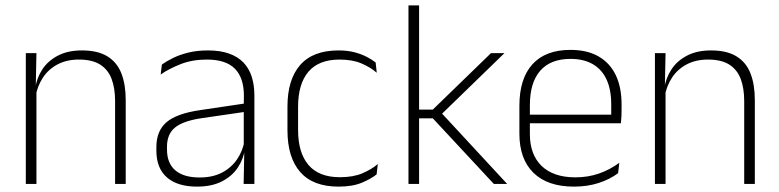

<svg xmlns="http://www.w3.org/2000/svg" viewBox="-20 -684 2896 714"><path d="M408 0V-308Q408 -356 395 -390.5Q382 -425 352.5 -443.8Q323 -462.5 273.5 -462.5Q228 -462.5 194 -444.5Q160 -426.5 139.5 -395.2Q119 -364 112 -324L101 -356H111Q116.5 -394 137.5 -426Q158.5 -458 195.5 -477.2Q232.5 -496.5 284.5 -496.5Q344 -496.5 379.8 -474.2Q415.5 -452 431.5 -410.8Q447.5 -369.5 447.5 -311.5V0ZM76 0V-486.5H115.5L113 -362.5L115.5 -361V0Z M886 0 888.5 -125 886.5 -131.5V-290L887 -328Q887 -394.5 853.5 -428.5Q820 -462.5 749 -462.5Q695 -462.5 651.8 -445.5Q608.5 -428.5 577.5 -407L582 -444Q598.5 -456 623.2 -468.2Q648 -480.5 680.5 -488.5Q713 -496.5 753.5 -496.5Q798.5 -496.5 831.2 -485Q864 -473.5 885 -451.8Q906 -430 916 -399Q926 -368 926 -328.5V0ZM712.5 10Q640 10 600.8 -24.2Q561.5 -58.5 561.5 -124V-136.5Q561.5 -197.5 599.5 -229.8Q637.5 -262 724.5 -274.5L896 -300L898 -269L730 -244.5Q661.5 -234.5 631.2 -210Q601 -185.5 601 -138.5V-128Q601 -77 632 -50.5Q663 -24 722.5 -24Q771 -24 805.8 -42.2Q840.5 -60.5 861.8 -91.8Q883 -123 889.5 -162L900 -131H891Q886 -94 865 -61.8Q844 -29.5 806 -9.8Q768 10 712.5 10Z M1239 10Q1144 10 1096.5 -44.2Q1049 -98.5 1049 -199.5V-287.5Q1049 -388.5 1096.5 -442.5Q1144 -496.5 1239 -496.5Q1272.5 -496.5 1298.8 -489.5Q1325 -482.5 1344.5 -472.2Q1364 -462 1377 -451.5L1381 -413.5Q1357.5 -434 1324 -448.2Q1290.5 -462.5 1242.5 -462.5Q1166 -462.5 1127.2 -417.5Q1088.5 -372.5 1088.5 -287V-200.5Q1088.5 -116 1127.2 -70.5Q1166 -25 1244 -25Q1293.5 -25 1327.5 -39.5Q1361.5 -54 1385 -74L1380.5 -35.5Q1360 -19 1325.5 -4.5Q1291 10 1239 10Z M1816.5 0 1589.5 -244H1531.5V-276.5H1589.5L1806 -486.5H1856L1617 -254.5V-269L1866 0ZM1499 0V-664H1538.5V0Z M2114.5 10Q2016.5 10 1964 -41.2Q1911.5 -92.5 1911.5 -187V-290.5Q1911.5 -391.5 1960 -445Q2008.5 -498.5 2101.5 -498.5Q2163.5 -498.5 2205.8 -474.2Q2248 -450 2269.8 -404.8Q2291.5 -359.5 2291.5 -295.5V-278Q2291.5 -265.5 2291 -252.8Q2290.5 -240 2289 -225.5H2252.5Q2253 -245.5 2253 -263.2Q2253 -281 2253 -296Q2253 -350.5 2235.8 -388Q2218.5 -425.5 2184.8 -445.2Q2151 -465 2101.5 -465Q2027.5 -465 1989 -421Q1950.5 -377 1950.5 -293V-245V-239V-184.5Q1950.5 -147 1961.5 -117.5Q1972.5 -88 1993.8 -67.2Q2015 -46.5 2046.5 -35.5Q2078 -24.5 2119.5 -24.5Q2166.5 -24.5 2207 -38.5Q2247.5 -52.5 2283 -78.5L2278.5 -40Q2248 -17 2206.2 -3.5Q2164.5 10 2114.5 10ZM1931.5 -225.5V-257.5H2279V-225.5Z M2747.5 0V-308Q2747.5 -356 2734.5 -390.5Q2721.5 -425 2692 -443.8Q2662.5 -462.5 2613 -462.5Q2567.5 -462.5 2533.5 -444.5Q2499.5 -426.5 2479 -395.2Q2458.5 -364 2451.5 -324L2440.5 -356H2450.5Q2456 -394 2477 -426Q2498 -458 2535 -477.2Q2572 -496.5 2624 -496.5Q2683.5 -496.5 2719.2 -474.2Q2755 -452 2771 -410.8Q2787 -369.5 2787 -311.5V0ZM2415.5 0V-486.5H2455L2452.5 -362.5L2455 -361V0Z"/></svg>

Font: Anek Gurmukhi ExtraLight
Style: Regular
Weight: 250
Designer: Sarang Kulkarni (Gurmukhi), Yesha Goshar (Latin)
Foundry: Ek Type
Version: Version 1.003